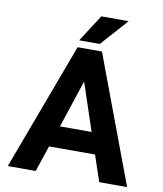

<svg xmlns="http://www.w3.org/2000/svg" viewBox="-96 -979 900 1057"><g transform="rotate(10 354.0 -450.5)"><path d="M20 0H176L225 -146H482L531 0H687L421 -711H285ZM265 -265 353 -531 442 -265ZM287 -750H402L537 -901H384Z"/></g></svg>

Font: Asimov Pro
Style: Bd
Weight: 700
Designer: Google
Version: Version 2.000980; 2014